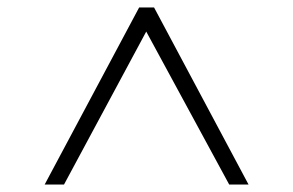

<svg xmlns="http://www.w3.org/2000/svg" viewBox="-20 -647 788 516"><path d="M100 -151 354 -627H394L648 -151H596L372 -564H374L152 -151Z"/></svg>

Font: Nunito Sans 7pt Expanded ExtraLight
Style: Regular
Weight: 250
Width: 7
Designer: Vernon Adams
Foundry: Vernon Adams
Version: Version 3.101;gftools[0.9.27]